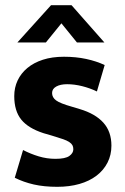

<svg xmlns="http://www.w3.org/2000/svg" viewBox="-20 -710 484 741"><path d="M354 -357Q327 -370 297 -377.5Q267 -385 239 -385Q213 -385 197 -376Q181 -367 181 -351Q181 -334 196.5 -322.5Q212 -311 258 -298L288 -289Q348 -271 379 -236.5Q410 -202 410 -148Q410 -112 395 -82.5Q380 -53 352.5 -32Q325 -11 286.5 0Q248 11 201 11Q150 11 110.5 2Q71 -7 37 -24L69 -131Q98 -116 129.5 -106.5Q161 -97 194 -97Q232 -97 247.5 -108Q263 -119 263 -134Q263 -143 259.5 -149.5Q256 -156 247 -162Q238 -168 221.5 -173.5Q205 -179 179 -187L148 -196Q89 -215 62 -248.5Q35 -282 35 -339Q35 -372 48 -399.5Q61 -427 85.5 -447.5Q110 -468 145.5 -479.5Q181 -491 227 -491Q273 -491 312.5 -482.5Q352 -474 384 -459ZM383 -546H277L217 -620L157 -546H47L177 -690H256Z"/></svg>

Font: Mukta ExtraBold
Style: Regular
Weight: 800
Designer: Girish Dalvi and Yashodeep Gholap
Foundry: Ek Type
Version: Version 2.538;PS 1.002;hotconv 16.6.51;makeotf.lib2.5.65220;